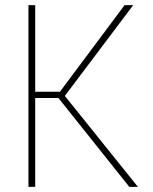

<svg xmlns="http://www.w3.org/2000/svg" viewBox="-20 -731 598 751"><path d="M117.7 -710.9V0H91.3V-710.9ZM501 -710.9 227.5 -347.7H106.9L109.4 -372.1H214.4L467.3 -710.9ZM485.8 0 207 -349.6 222.2 -370.1 519.5 0Z"/></svg>

Font: Roboto Condensed Thin
Style: Regular
Weight: 250
Width: 3
Designer: Christian Robertson
Foundry: Google
Version: Version 3.009; 2024